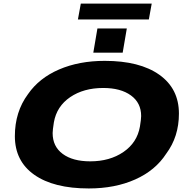

<svg xmlns="http://www.w3.org/2000/svg" viewBox="-20 -1040 1053 1072"><path d="M415 -931.2 431.2 -1020H827.1L811 -931.2ZM501 -746.1 523.9 -880.9H688L665 -746.1ZM476.1 12.2Q279.8 12.2 171.4 -64.2Q63 -140.6 63 -279.8Q63 -415.5 136.2 -514.2Q198.2 -604 309.8 -652.1Q421.4 -700.2 564.9 -700.2Q760.3 -700.2 869.6 -622.6Q979 -544.9 979 -405.8Q979 -276.9 908.2 -182.1Q847.7 -88.4 734.9 -38.1Q622.1 12.2 476.1 12.2ZM483.9 -139.2Q592.8 -139.2 669.2 -191.4Q745.6 -243.7 761.2 -333Q768.1 -375 768.1 -392.1Q768.1 -465.8 710.9 -507.3Q653.8 -548.8 556.2 -548.8Q447.3 -548.8 371.8 -497.6Q296.4 -446.3 280.8 -356.9Q273.9 -313.5 273.9 -296.9Q273.9 -222.2 330.1 -180.7Q386.2 -139.2 483.9 -139.2Z"/></svg>

Font: Archivo Expanded ExtraBold
Style: Italic
Weight: 800
Width: 7
Italic angle: -10°
Designer: Hector Gatti
Foundry: Omnibus-Type
Version: Version 2.001